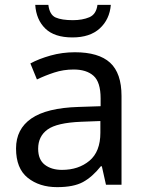

<svg xmlns="http://www.w3.org/2000/svg" viewBox="-20 -760 601 790"><path d="M288 -545Q386 -545 433 -502Q480 -459 480 -365V0H416L399 -76H395Q360 -32 321.5 -11Q283 10 215 10Q142 10 94 -28.5Q46 -67 46 -149Q46 -229 109 -272.5Q172 -316 303 -320L394 -323V-355Q394 -422 365 -448Q336 -474 283 -474Q241 -474 203 -461.5Q165 -449 132 -433L105 -499Q140 -518 188 -531.5Q236 -545 288 -545ZM314 -259Q214 -255 175.5 -227Q137 -199 137 -148Q137 -103 164.5 -82Q192 -61 235 -61Q303 -61 348 -98.5Q393 -136 393 -214V-262ZM436 -740Q431 -680 390.5 -643Q350 -606 278 -606Q204 -606 166.5 -642.5Q129 -679 125 -740H179Q184 -699 209 -688Q234 -677 280 -677Q319 -677 347.5 -689Q376 -701 381 -740Z"/></svg>

Font: Noto Sans Mongolian
Style: Regular
Weight: 400
Designer: Monotype Design Team
Foundry: Monotype Imaging Inc.
Version: Version 3.001; ttfautohint (v1.8.4.7-5d5b)